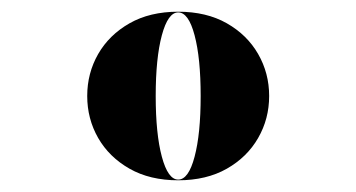

<svg xmlns="http://www.w3.org/2000/svg" viewBox="-20 -783 608 328"><path d="M129 -619Q129 -658 147.7 -690.7Q166.5 -723.4 201.3 -743.2Q236.1 -763 284.4 -763Q332.7 -763 367.5 -743.2Q402.3 -723.4 421 -690.7Q439.8 -658 439.8 -619Q439.8 -580 421 -547.3Q402.3 -514.6 367.5 -494.8Q332.7 -475 284.4 -475Q236.1 -475 201.3 -494.8Q166.5 -514.6 147.7 -547.3Q129 -580 129 -619ZM246 -619Q246 -554.2 256.5 -515.2Q267 -476.2 284.4 -476.2Q302.1 -476.2 312.4 -515.2Q322.8 -554.2 322.8 -619Q322.8 -683.8 312.4 -722.8Q302.1 -761.8 284.4 -761.8Q267 -761.8 256.5 -722.8Q246 -683.8 246 -619Z"/></svg>

Font: Bodoni* 96pt Fatface
Style: Regular
Weight: 900
Version: Version 2.3